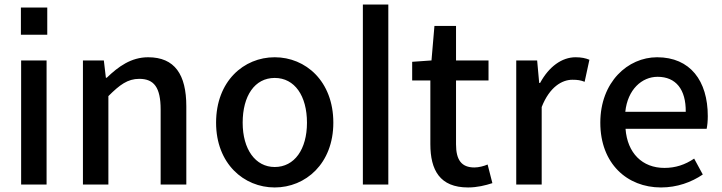

<svg xmlns="http://www.w3.org/2000/svg" viewBox="-20 -814 3179 845"><path d="M188 -661V-781H72V-661ZM73 -548V-2H185V-548Z M437 -548H345V-2H457V-391C507 -441 542 -467 593 -467C658 -467 687 -429 687 -332V-2H800V-346C800 -486 749 -562 632 -562C557 -562 501 -521 450 -472H446Z M1189 11C1325 11 1447 -94 1447 -274C1447 -457 1325 -562 1189 -562C1053 -562 931 -457 931 -274C931 -94 1053 11 1189 11ZM1189 -79C1104 -79 1048 -157 1048 -274C1048 -392 1101 -471 1189 -471C1277 -471 1331 -392 1331 -274C1331 -157 1276 -79 1189 -79Z M1689 -794H1577V-2H1689Z M2040 11C2080 11 2116 2 2147 -8L2126 -90C2110 -83 2087 -77 2068 -77C2011 -77 1987 -110 1987 -179V-460H2130V-548H1987V-700H1892L1879 -548L1794 -542V-460H1874V-180C1874 -65 1916 11 2040 11Z M2344 -548H2252V-2H2364V-343C2399 -432 2454 -463 2499 -463C2522 -463 2535 -461 2553 -454L2574 -551C2557 -558 2539 -562 2513 -562C2453 -562 2396 -521 2357 -449H2353Z M2889 11C2960 11 3023 -12 3073 -46L3035 -116C2995 -89 2953 -75 2904 -75C2807 -75 2741 -140 2733 -247H3090C3093 -262 3095 -280 3095 -303C3095 -458 3018 -562 2872 -562C2743 -562 2622 -453 2622 -274C2622 -94 2740 11 2889 11ZM2998 -322H2732C2742 -420 2805 -476 2874 -476C2955 -476 2999 -420 2998 -322Z"/></svg>

Font: Bithumb Trading Sans Medium
Style: Regular
Weight: 500
Designer: Ham Hyungwon
Foundry: Bithumb
Version: Version 1.200;FEAKit 1.0